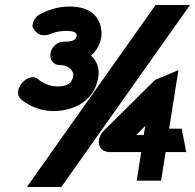

<svg xmlns="http://www.w3.org/2000/svg" viewBox="-20 -672 776 764"><path d="M65 -339C52 -321 42 -294 67 -274C93 -253 137 -230 193 -230C271 -230 356 -269 371 -364C377 -402 365 -430 342 -451C362 -468 378 -493 383 -523C386 -541 392 -646 256 -646C210 -646 171 -632 140 -616C123 -607 113 -591 110 -575L109 -566L113 -559C116 -554 133 -516 187 -539C202 -545 220 -549 242 -549C277 -549 287 -542 285 -528C282 -511 265 -506 233 -506C206 -506 185 -484 181 -460C177 -436 191 -413 218 -413C263 -413 273 -381 272 -372C267 -342 250 -328 209 -328C178 -328 151 -341 134 -355C109 -379 77 -354 66 -340ZM87 72H224L736 -652H599ZM392 -151C369 -127 367 -94 386 -77C393 -71 404 -67 415 -67H542L524 47H621L639 -67H721L703 -160H653L690 -393L597 -354ZM522 -135 558 -171 552 -135Z"/></svg>

Font: Charger Pro
Style: UltraObl
Weight: 900
Designer: Jasper
Foundry: Cannot Into Space Fonts
Version: Version 1.09